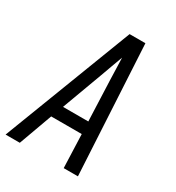

<svg xmlns="http://www.w3.org/2000/svg" viewBox="-189 -841 866 947"><g transform="rotate(30 244.0 -367.5)"><path d="M-12 0 270 -735H360L400 0H319L312 -190H138L69 0ZM309 -260 300 -490Q299 -522 298 -553.5Q297 -585 296 -616Q285 -585 273 -553.5Q261 -522 250 -490L165 -260Z"/></g></svg>

Font: Iosevka Oblique
Style: Regular
Weight: 400
Italic angle: -9°
Monospace: yes
Designer: Belleve Invis
Foundry: Belleve Invis
Version: Version 32.5.0; ttfautohint (v1.8.4)